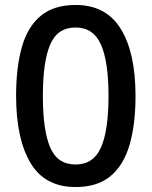

<svg xmlns="http://www.w3.org/2000/svg" viewBox="-20 -745 612 775"><path d="M527 -358Q527 -243 503 -160.5Q479 -78 426 -34Q373 10 285 10Q161 10 103 -87.5Q45 -185 45 -358Q45 -474 68.5 -556Q92 -638 145 -681.5Q198 -725 285 -725Q408 -725 467.5 -628.5Q527 -532 527 -358ZM153 -358Q153 -219 182.5 -150Q212 -81 285 -81Q357 -81 387.5 -149.5Q418 -218 418 -358Q418 -496 387.5 -565Q357 -634 285 -634Q212 -634 182.5 -565Q153 -496 153 -358Z"/></svg>

Font: Noto Sans Kawi Medium
Style: Regular
Weight: 500
Designer: Fadhl Haqq
Version: Version 1.000